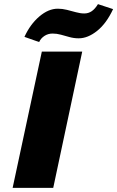

<svg xmlns="http://www.w3.org/2000/svg" viewBox="-20 -907 566 927"><path d="M41 0 182 -658H377L237 0ZM169 -704 98 -729Q126 -790 170 -827.5Q214 -865 259 -865Q281 -865 303 -859.5Q325 -854 346.5 -848Q368 -842 387 -842Q407 -842 423 -853Q439 -864 453 -887L526 -863Q494 -794 449 -758Q404 -722 360 -722Q337 -722 315.5 -728Q294 -734 274 -739.5Q254 -745 234 -745Q212 -745 194.5 -733.5Q177 -722 169 -704Z"/></svg>

Font: Ysabeau Office Black
Style: Italic
Weight: 900
Italic angle: -12°
Designer: Christian Thalmann (Catharsis Fonts)
Version: Version 2.001;gftools[0.9.30]; featfreeze: tnum,lnum,ss02